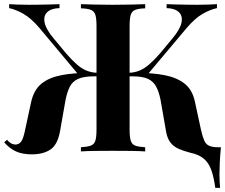

<svg xmlns="http://www.w3.org/2000/svg" viewBox="-29 -728 1082 923"><path d="M1014 -708V-689Q981 -682 944.5 -661Q908 -640 868 -593L673 -361H590V-378Q619 -379 642.5 -389Q666 -399 689.5 -419.5Q713 -440 740 -471L799 -542Q837 -587 843.5 -619.5Q850 -652 830.5 -670Q811 -688 772 -689V-708Q796 -707 818.5 -706.5Q841 -706 865.5 -705.5Q890 -705 919 -705Q949 -705 972.5 -706Q996 -707 1014 -708ZM669 -708V-688Q637 -687 621 -680.5Q605 -674 599.5 -656.5Q594 -639 594 -602V-106Q594 -70 599.5 -52Q605 -34 621 -28Q637 -22 669 -20V0Q644 -2 601.5 -2.5Q559 -3 511 -3Q470 -3 428 -2.5Q386 -2 360 0V-20Q391 -22 407.5 -28Q424 -34 429.5 -52Q435 -70 435 -106V-602Q435 -639 429.5 -656.5Q424 -674 408 -680.5Q392 -687 360 -688V-708Q386 -707 428 -706Q470 -705 511 -705Q559 -705 601.5 -706Q644 -707 669 -708ZM257 -708V-689Q218 -688 198.5 -670Q179 -652 185.5 -619.5Q192 -587 230 -542L289 -471Q316 -440 339 -419.5Q362 -399 386 -389Q410 -379 438 -378V-361H355L161 -593Q121 -640 84.5 -661Q48 -682 15 -689V-708Q33 -707 56.5 -706Q80 -705 110 -705Q140 -705 163.5 -705.5Q187 -706 210 -706.5Q233 -707 257 -708ZM460 -378V-361H421Q374 -361 347 -349Q320 -337 307 -312Q294 -287 286 -247L259 -94Q247 -31 212.5 -8.5Q178 14 124 14Q79 14 48 0Q17 -14 -9 -44L5 -56Q14 -45 23 -39.5Q32 -34 44 -33Q63 -33 73.5 -48.5Q84 -64 92 -105L121 -239Q134 -296 170 -325.5Q206 -355 265.5 -366.5Q325 -378 405 -378ZM1006 175Q999 124 987 90Q975 56 951.5 35.5Q928 15 885 6Q854 -2 830 -12.5Q806 -23 791 -42Q776 -61 770 -92L743 -247Q735 -287 721.5 -312Q708 -337 682 -349Q656 -361 608 -361H568V-378H624Q704 -378 763 -366.5Q822 -355 859 -325.5Q896 -296 908 -239L937 -105Q945 -70 953 -52Q961 -34 977 -27Q993 -20 1023 -20H1033Q1029 19 1027.5 55Q1026 91 1026 110Q1026 130 1027 146.5Q1028 163 1029 175Z"/></svg>

Font: Playfair Display
Style: Bold
Weight: 700
Designer: Claus Eggers Sørensen
Foundry: Claus Eggers Sørensen
Version: Version 1.203